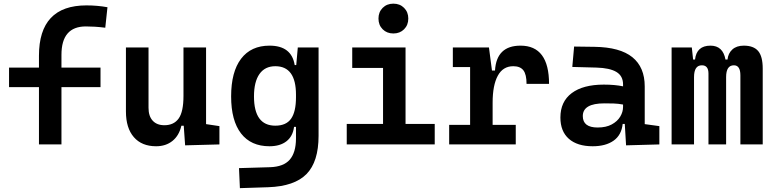

<svg xmlns="http://www.w3.org/2000/svg" viewBox="-20 -771 4142 1025"><path d="M188 0V-305.7H28.3V-410.2H188V-473.6Q188 -742.2 441.4 -742.2Q500 -742.2 553.7 -732.4L542 -623Q510.3 -627 485.8 -628.4Q461.4 -629.9 438.5 -629.9Q308.1 -629.9 308.1 -478.5V-410.2H516.6V-305.7H308.1V0Z M813.5 9.8Q736.8 9.8 694.6 -38.8Q652.3 -87.4 652.3 -175.8V-517.6H772.9V-195.3Q772.9 -150.9 795.2 -126.7Q817.4 -102.5 857.4 -102.5Q908.2 -102.5 933.8 -138.4Q959.5 -174.3 959.5 -258.8V-517.6H1080.1V-108.4L1151.4 -97.7V0L968.3 4.9L960.9 -99.6H948.2Q936 -46.9 900.6 -18.6Q865.2 9.8 813.5 9.8Z M1260.7 233.4 1255.9 126.5 1421.9 121.6Q1494.1 119.1 1526.9 81.3Q1559.6 43.5 1560.1 -30.3V-93.8H1549.8Q1543.5 -43.5 1509.3 -16.8Q1475.1 9.8 1418.5 9.8Q1319.8 9.8 1266.8 -58.6Q1213.9 -127 1213.9 -256.3Q1213.9 -387.7 1267.1 -457.5Q1320.3 -527.3 1418.9 -527.3Q1536.6 -527.3 1553.2 -423.8H1561.5L1569.8 -517.6H1680.7V-45.9Q1680.7 92.3 1616.5 158Q1552.2 223.6 1412.1 228.5ZM1560.1 -265.6Q1560.1 -417.5 1449.7 -417.5Q1394.5 -417.5 1365.2 -376Q1335.9 -334.5 1335.9 -256.3Q1335.9 -100.1 1449.7 -100.1Q1507.8 -100.1 1533.9 -137.2Q1560.1 -174.3 1560.1 -251.5Z M1831.1 0V-109.4H2024.9V-408.2H1860.4V-517.6H2145V-109.4H2300.8V0ZM2080.1 -592.3Q2045.4 -592.3 2022.9 -614.7Q2000.5 -637.2 2000.5 -671.9Q2000.5 -706.5 2022.9 -729Q2045.4 -751.5 2080.1 -751.5Q2114.7 -751.5 2137.2 -729Q2159.7 -706.5 2159.7 -671.9Q2159.7 -637.2 2137.2 -614.7Q2114.7 -592.3 2080.1 -592.3Z M2609.9 -222.7V-104.5H2733.4V0H2377.9V-104.5H2489.7V-413.1H2397.5V-517.6H2590.3L2606.4 -394.5H2622.6Q2630.4 -527.3 2758.8 -527.3Q2911.1 -527.3 2911.1 -323.2H2791Q2791 -373.5 2774.2 -395.5Q2757.3 -417.5 2720.2 -417.5Q2665 -417.5 2637.5 -366.7Q2609.9 -315.9 2609.9 -222.7Z M3322.3 4.9 3315.4 -109.4H3304.2Q3297.9 -49.8 3255.6 -20Q3213.4 9.8 3144 9.8Q3062 9.8 3016.8 -30Q2971.7 -69.8 2971.7 -143.6Q2971.7 -228.5 3032.2 -273.9Q3092.8 -319.3 3203.6 -319.3Q3262.7 -319.3 3306.2 -310.1V-320.3Q3306.2 -365.7 3270.5 -387Q3234.9 -408.2 3164.1 -410.2L3035.2 -413.6L3044.9 -522.5L3154.3 -521Q3290 -519 3356 -465.6Q3421.9 -412.1 3421.9 -309.6V-108.4L3500 -97.7V0ZM3306.2 -212.9Q3279.8 -217.8 3256.1 -218.5Q3232.4 -219.2 3206.5 -219.2Q3091.3 -219.2 3091.3 -151.4Q3091.3 -90.3 3170.4 -90.3Q3215.8 -90.3 3245.8 -106.7Q3275.9 -123 3291 -148.2Q3306.2 -173.3 3306.2 -200.2Z M3932.6 0V-368.7Q3932.6 -422.4 3897.9 -422.4Q3856.4 -422.4 3856.4 -359.4V0H3762.2V-378.4Q3762.2 -422.4 3727.1 -422.4Q3685.1 -422.4 3685.1 -359.4V0H3565.4V-517.6H3673.3L3680.2 -453.1H3690.4Q3698.7 -527.3 3772.9 -527.3Q3839.4 -527.3 3853 -453.1H3863.8Q3867.2 -486.3 3889.6 -506.8Q3912.1 -527.3 3950.7 -527.3Q4003.4 -527.3 4027.6 -498.5Q4051.8 -469.7 4051.8 -405.3V0Z"/></svg>

Font: CaskaydiaCove NFP SemiBold
Style: Regular
Weight: 600
Designer: Aaron Bell
Foundry: Saja Typeworks
Version: Version 2111.001; VTT 6.35;Nerd Fonts 3.1.1